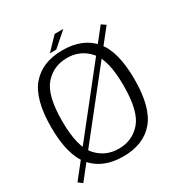

<svg xmlns="http://www.w3.org/2000/svg" viewBox="-166 -807 891 945"><g transform="rotate(-30 279.0 -334.0)"><path d="M11.5 2 34.5 19.5 523.5 -598 499.5 -614.5ZM272 4.5Q387 4.5 447.8 -66.8Q508.5 -138 508.5 -297.5Q508.5 -456.5 447.8 -527.5Q387 -598.5 272 -598.5Q157 -598.5 96 -527.5Q35 -456.5 35 -297.5Q35 -138 96 -66.8Q157 4.5 272 4.5ZM272 -39.5Q196 -39.5 146.5 -95.2Q97 -151 97 -297Q97 -443 146.5 -498.8Q196 -554.5 272 -554.5Q348 -554.5 397.2 -498.8Q446.5 -443 446.5 -297Q446.5 -151 397.2 -95.2Q348 -39.5 272 -39.5ZM211.5 -616H247.5L329 -687H279.5Z"/></g></svg>

Font: Anybody UltraCondensed Thin Light
Style: Regular
Weight: 300
Version: Version 1.111